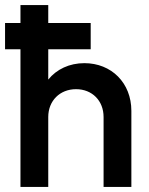

<svg xmlns="http://www.w3.org/2000/svg" viewBox="-20 -740 591 760"><path d="M390 -277V0H500V-301C500 -412 421 -490 314 -490C255 -490 204 -466 171 -425V-545H339V-649H171V-720H61V-649H0V-545H61V0H171V-277C171 -341 217 -387 281 -387C345 -387 390 -341 390 -277Z"/></svg>

Font: MV Cash Medium
Style: Regular
Weight: 500
Designer: Rodrigo Fuenzalida
Foundry: fragTYPE
Version: Version 1.100;Glyphs 3.1.2 (3151)